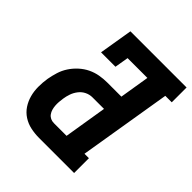

<svg xmlns="http://www.w3.org/2000/svg" viewBox="-199 -871 1008 1008"><g transform="rotate(45 305.0 -367.5)"><path d="M250 0Q218 0 187.5 -6.5Q157 -13 131.5 -29.5Q106 -46 89.5 -71Q73 -96 65 -125.5Q57 -155 57 -187.5Q57 -220 62 -251Q67 -279 75.5 -306.5Q84 -334 100 -358.5Q116 -383 138.5 -403.5Q161 -424 187 -436.5Q213 -449 241 -454Q269 -459 297 -459H402L429 -625H282L269 -548H162L193 -735H610V-625H562L477 -110H510V0ZM250 -110H344L383 -349H297Q276 -349 256.5 -339.5Q237 -330 223.5 -312.5Q210 -295 203 -275Q196 -255 193 -234Q191 -221 190 -207Q189 -193 190 -180Q191 -167 194.5 -154.5Q198 -142 205.5 -131.5Q213 -121 224.5 -115.5Q236 -110 250 -110Z"/></g></svg>

Font: Iosevka Slab XBdExObl
Style: Regular
Weight: 800
Width: 7
Italic angle: -9°
Monospace: yes
Designer: Belleve Invis
Foundry: Belleve Invis
Version: Version 11.1.0; ttfautohint (v1.8.3)